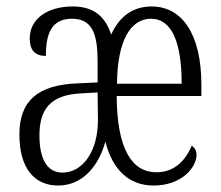

<svg xmlns="http://www.w3.org/2000/svg" viewBox="-20 -564 683 594"><path d="M160 10C241 10 288 -59 306 -126C328 -38 380 10 455 10C542 10 588 -46 588 -85C588 -98 582 -108 573 -113C552 -63 516 -31 464 -31C389 -31 342 -101 341 -267H603V-302C603 -459 543 -544 449 -544C391 -544 349 -513 324 -457C304 -518 265 -544 205 -544C127 -544 72 -506 72 -445C72 -409 88 -391 122 -391C122 -460 139 -506 203 -506C269 -506 282 -453 282 -372V-309L218 -306C98 -301 40 -253 40 -148C40 -40 89 10 160 10ZM542 -305H342C343 -440 385 -506 447 -506C513 -506 542 -430 542 -305ZM173 -30C126 -30 102 -72 102 -145C102 -226 136 -270 229 -275L282 -278L283 -192C283 -96 236 -30 173 -30Z"/></svg>

Font: Noto Serif Thai ExtraCondensed Light
Style: Regular
Weight: 300
Width: 2
Designer: Monotype Design Team
Foundry: Monotype Imaging Inc.
Version: Version 2.002